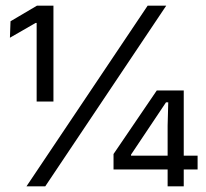

<svg xmlns="http://www.w3.org/2000/svg" viewBox="-20 -659 728 679"><path d="M169 -300H109.6V-577.8H105.8L15.1 -525.6L17.2 -583.8L110.8 -639H169ZM140 0H73.6L502.2 -639H567.9ZM629.8 0H572.8V-214.8L575 -297.1H567.1L443.4 -112.2V-91L415.4 -108.5H678.8V-59.7H381.5V-114.3L534.4 -339H629.8Z"/></svg>

Font: Anek Devanagari Medium
Style: Regular
Weight: 500
Designer: Kailash Malviya (Devanagari) & Yesha Goshar (Latin)
Foundry: Ek Type
Version: Version 1.003